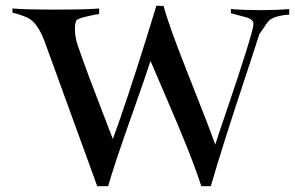

<svg xmlns="http://www.w3.org/2000/svg" viewBox="-20 -641 1032 672"><path d="M358.4 10.7H320.3Q320.3 10.7 135.7 -497.1Q111.3 -561.5 78.1 -578.1Q53.7 -589.8 23.4 -596.7V-611.3Q69.3 -607.4 171.9 -607.4Q284.2 -607.4 327.1 -611.3V-591.8Q314.5 -590.8 282.2 -583Q250 -575.2 247.1 -569.3Q242.2 -558.6 242.2 -539.1Q242.2 -511.7 252 -482.4Q270.5 -428.7 293 -368.7Q315.4 -308.6 340.3 -244.6Q365.2 -180.7 375 -154.3Q421.9 -282.2 492.2 -506.8L527.3 -621.1L552.7 -620.1Q569.3 -554.7 640.6 -375.5Q711.9 -196.3 733.4 -134.8Q740.2 -157.2 777.3 -266.1Q814.5 -375 840.8 -459Q867.2 -543 867.2 -557.6Q867.2 -571.3 846.7 -579.1L788.1 -594.7V-609.4Q834 -605.5 890.6 -605.5Q948.2 -605.5 992.2 -609.4V-589.8Q952.1 -587.9 926.8 -573.2Q918 -567.4 903.3 -543.9L887.7 -521.5Q868.2 -460 832.5 -352.5Q796.9 -245.1 769 -157.2Q741.2 -69.3 717.8 10.7H684.6Q665 -49.8 634.3 -126.5Q603.5 -203.1 563.5 -295.4Q523.4 -387.7 506.8 -427.7Q496.1 -392.6 438 -228.5Q379.9 -64.5 358.4 10.7Z"/></svg>

Font: Bentham
Style: Regular
Weight: 400
Version: Version 002.002